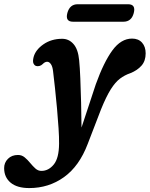

<svg xmlns="http://www.w3.org/2000/svg" viewBox="-128 -662 724 928"><path d="M335 -254.5Q373.5 -361.5 415.2 -418.5Q457 -475.5 510.5 -475.5Q541 -475.5 558.5 -456Q576 -436.5 576 -404Q576 -367.5 556 -344.8Q536 -322 502.5 -308.5Q474.5 -299 451.8 -281.8Q429 -264.5 407.2 -230Q385.5 -195.5 360.5 -134L296 33.5Q255 141.5 181.2 194.2Q107.5 247 13.5 247Q-45.5 247 -76.8 220.8Q-108 194.5 -108 150.5Q-108 124 -89.5 105.5Q-71 87 -41 87Q-22.5 87 -8.5 98.8Q5.5 110.5 18 125.8Q30.5 141 43.2 152.5Q56 164 72 164Q106.5 164 131.8 133.2Q157 102.5 157.5 32.5Q158 2.5 155 -42.5Q152 -87.5 147.5 -138.2Q143 -189 137.8 -236.2Q132.5 -283.5 128.5 -317.5Q126 -340.5 118 -352Q110 -363.5 100 -363.5Q89 -363.5 78.5 -352.5Q71.5 -345.5 62.8 -343.2Q54 -341 47 -343Q39 -345 34 -355Q29 -365 34.5 -386.5Q44 -421.5 82.2 -448Q120.5 -474.5 172.5 -474.5Q205 -474.5 227.2 -449.2Q249.5 -424 254.5 -371.5Q258 -337 260.2 -283Q262.5 -229 264 -166.8Q265.5 -104.5 266 -45.5ZM197.5 -599Q209 -641.5 247.5 -641.5H491Q529.5 -641.5 518.5 -599Q507.5 -557 468.5 -557H225Q186.5 -557 197.5 -599Z"/></svg>

Font: Fraunces 9pt SuperSoft SemiBold
Style: Italic
Weight: 600
Italic angle: -16°
Version: Version 1.000;[0bf87f6ff]